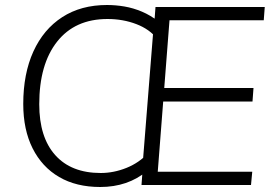

<svg xmlns="http://www.w3.org/2000/svg" viewBox="-20 -740 1097 768"><path d="M381 8Q285 8 216.5 -32Q148 -72 110.5 -146.5Q73 -221 73 -324Q73 -445 113.5 -534Q154 -623 229 -671.5Q304 -720 408 -720Q443 -720 478 -714Q513 -708 547.5 -693.5Q582 -679 614 -654L609 -584Q579 -623 525.5 -643.5Q472 -664 410 -664Q280 -664 208.5 -573.5Q137 -483 137 -323Q137 -191 201 -119.5Q265 -48 383 -48Q435 -48 486 -68.5Q537 -89 574 -129L568 -56Q530 -24 483 -8Q436 8 381 8ZM546 0 551 -68V-88L594 -628L597 -645L602 -712H1039L1035 -659H658L611 -53H989L984 0ZM620 -334 624 -388H994L990 -334Z"/></svg>

Font: Muli Light
Style: Italic
Weight: 300
Italic angle: -4.541°
Designer: Vernon Adams
Foundry: Vernon Adams
Version: Version 2.100; ttfautohint (v1.8.1.43-b0c9)